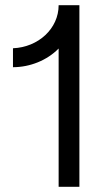

<svg xmlns="http://www.w3.org/2000/svg" viewBox="-20 -720 426 740"><path d="M206 -700C206 -610 128 -538 30 -534V-461C95 -461 161 -487 206 -533V0H286V-700Z"/></svg>

Font: Fixel Text Regular
Style: Regular
Weight: 400
Width: 4
Designer: AlfaBravo + MacPaw
Foundry: Kyrylo Tkachov, Marchela Mozhyna, Serhii Makarenko, Maria Weinstein, Zakhar Kryvoshyya
Version: Version 1.211